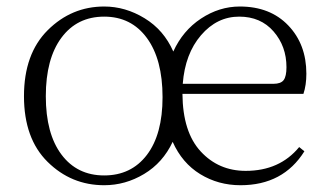

<svg xmlns="http://www.w3.org/2000/svg" viewBox="-20 -541 985 575"><path d="M466.8 -250Q466.8 -363.3 419.9 -427.2Q373 -491.2 292 -491.2Q210.9 -491.2 164.1 -428.2Q117.2 -365.2 117.2 -252.9Q117.2 -140.6 164.1 -78.1Q210.9 -15.6 292 -15.6Q373 -15.6 419.9 -77.1Q466.8 -138.7 466.8 -250ZM527.3 -290H798.8Q821.3 -290 829.6 -301.3Q837.9 -312.5 837.9 -339.8Q837.9 -402.3 799.3 -446.8Q760.7 -491.2 696.3 -491.2Q629.9 -491.2 582 -435.5Q534.2 -379.9 527.3 -290ZM888.7 -259.8H526.4Q527.3 -145.5 581.1 -87.4Q634.8 -29.3 715.8 -29.3Q817.4 -29.3 876 -100.6L891.6 -87.9Q828.1 13.7 700.2 13.7Q633.8 13.7 579.6 -19.5Q525.4 -52.7 497.1 -116.2Q467.8 -53.7 411.6 -20Q355.5 13.7 292 13.7Q193.4 13.7 122.6 -56.2Q51.8 -126 51.8 -252.9Q51.8 -379.9 123 -450.7Q194.3 -521.5 292 -521.5Q355.5 -521.5 413.1 -486.3Q470.7 -451.2 499 -386.7Q527.3 -449.2 582 -485.4Q636.7 -521.5 698.2 -521.5Q789.1 -521.5 843.3 -464.8Q897.5 -408.2 897.5 -320.3Q897.5 -286.1 888.7 -259.8Z"/></svg>

Font: GenYoMin TW TTF ExtraLight
Style: Regular
Weight: 250
Version: Version 1.300